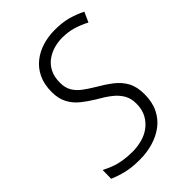

<svg xmlns="http://www.w3.org/2000/svg" viewBox="-215 -821 927 927"><g transform="rotate(-45 248.5 -357.0)"><path d="M182 10Q127 10 88.5 0.5Q50 -9 18 -23L19 -82Q40 -71 64.5 -61.5Q89 -52 119 -47Q149 -42 183 -42Q215 -42 246.5 -50Q278 -58 303.5 -76.5Q329 -95 345 -124Q361 -153 361 -194Q361 -229 346 -255Q331 -281 303.5 -302.5Q276 -324 235 -347Q202 -367 173.5 -390Q145 -413 128 -445Q111 -477 111 -522Q111 -574 129 -612Q147 -650 178.5 -675Q210 -700 250 -712Q290 -724 333 -724Q385 -724 423 -713.5Q461 -703 497 -685L474 -634Q442 -651 407.5 -661.5Q373 -672 332 -672Q304 -672 275.5 -664Q247 -656 223 -638.5Q199 -621 185 -593Q171 -565 171 -526Q171 -491 185 -467.5Q199 -444 223 -426Q247 -408 277 -390Q319 -366 351.5 -341Q384 -316 402.5 -282.5Q421 -249 421 -198Q421 -144 401.5 -104.5Q382 -65 348.5 -40Q315 -15 272 -2.5Q229 10 182 10Z"/></g></svg>

Font: Noto Sans Display Light
Style: Italic
Weight: 300
Italic angle: -12°
Designer: Monotype Design Team
Foundry: Monotype Imaging Inc.
Version: Version 2.003